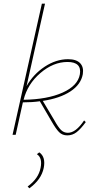

<svg xmlns="http://www.w3.org/2000/svg" viewBox="-20 -731 513 1041"><path d="M436 -78 445 -69Q418 -32 395.5 -14.5Q373 3 345 3Q318 3 300.5 -14.5Q283 -32 259 -74L196 -182Q154 -176 104 -176L65 0H48L207 -711H224L124 -264Q161 -329 222.5 -369.5Q284 -410 349 -410Q394 -410 414.5 -388.5Q435 -367 429 -329Q419 -273 362 -235.5Q305 -198 212 -184L274 -80Q295 -42 310.5 -26.5Q326 -11 348 -11Q391 -11 436 -78ZM346 -395Q269 -395 199 -335Q129 -275 108 -190Q237 -192 319.5 -229Q402 -266 413 -328Q424 -395 346 -395ZM193 95Q229 120 217 180Q204 243 139 290L130 280Q189 237 200 179Q211 125 180 105Z"/></svg>

Font: EauTestText Thin
Style: Italic
Weight: 250
Italic angle: -12°
Designer: Christian Thalmann (Catharsis Fonts)
Version: Version 0.001;PS 000.001;hotconv 1.0.88;makeotf.lib2.5.64775